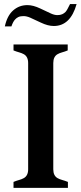

<svg xmlns="http://www.w3.org/2000/svg" viewBox="-20 -909 394 929"><path d="M307.6 -693.8V-665Q293.5 -659.2 280.8 -655.8Q268.1 -652.3 258.8 -647Q237.8 -635.3 237.8 -604V-89.8Q237.8 -58.6 258.8 -46.9Q268.6 -41.5 281.2 -38.1Q293.9 -34.7 308.6 -28.8V0H45.4V-28.8Q59.6 -34.7 72.3 -38.1Q85 -41.5 94.7 -46.9Q116.2 -58.6 116.2 -89.8V-604Q116.2 -635.3 94.7 -647Q85 -652.3 72.3 -655.8Q59.6 -659.2 45.4 -665V-693.8ZM350.6 -889.2Q320.8 -783.2 240.2 -783.2Q211.9 -783.2 177.7 -799.6Q143.6 -815.9 126.2 -823.5Q108.9 -831.1 93.8 -831.1Q78.6 -831.1 69.1 -826.7Q59.6 -822.3 53.2 -814.9Q43 -804.2 35.2 -781.2H3.4Q14.6 -833 43.7 -858.6Q72.8 -884.3 112.8 -884.3Q140.6 -884.3 175.3 -867.7Q210 -851.1 226.8 -843.5Q243.7 -835.9 257.6 -835.9Q271.5 -835.9 280.8 -840.1Q290 -844.2 296.9 -851.1Q304.7 -859.4 318.8 -889.2Z"/></svg>

Font: Stardos Stencil
Style: Regular
Weight: 400
Version: Version 1.000